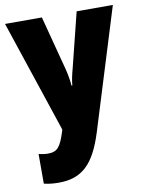

<svg xmlns="http://www.w3.org/2000/svg" viewBox="-88 -616 703 919"><g transform="rotate(-10 263.5 -156.5)"><path d="M1 -553 183 -8 181 0C158 72 143 94 96 94C80 94 64 91 51 88V232C71 237 94 240 123 240C237 240 297 181 343 35L525 -553H349L283 -288C274 -256 269 -230 267 -207H263C262 -229 256 -262 249 -290L180 -553Z"/></g></svg>

Font: Noto Sans Thai Looped Condensed Black
Style: Regular
Weight: 900
Width: 3
Designer: Sasikarn Vongin, Ben Mitchell
Foundry: The Fontpad Ltd
Version: Version 1.001